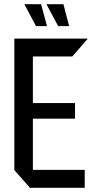

<svg xmlns="http://www.w3.org/2000/svg" viewBox="-20 -891 445 911"><path d="M122 0 48 -84V-708H396V-707L323 -623H136V-402H336V-328H136V-85H382V0ZM256 -767 201 -870V-871H281L308 -767ZM151 -767 96 -870V-871H175L203 -767Z"/></svg>

Font: Foldit Thin
Style: Regular
Weight: 400
Version: Version 1.003